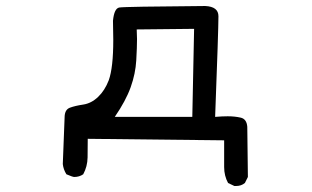

<svg xmlns="http://www.w3.org/2000/svg" viewBox="-20 -484 1040 639"><path d="M766 135H760L739 125Q726 101 726 72V-17L272 -22Q272 10 271.5 40Q271 70 257 96Q244 105 227 105Q222 105 201 96Q191 80 189 62L195 -93Q195 -119 212.5 -125.5Q230 -132 257 -136Q284 -140 306.5 -161.5Q329 -183 342 -217Q357 -259 357 -351L356 -415Q360 -456 377 -459Q394 -462 663 -464Q707 -462 707 -430Q707 -385 696 -95Q720 -97 738 -97Q761 -97 781 -92.5Q801 -88 803 -62L805 105L795 125Q783 135 766 135ZM620 -95 626 -388 435 -386 436 -354Q436 -327 433.5 -283Q431 -239 415 -194Q399 -149 362 -95Z"/></svg>

Font: Xiaolai SC
Style: Regular
Weight: 400
Designer: Nozomi Seto 瀬戸のぞみ
Version: Version 3.11;December 4, 2020;FontCreator 13.0.0.2613 64-bit